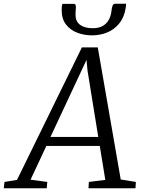

<svg xmlns="http://www.w3.org/2000/svg" viewBox="-80 -1001 758 1021"><path d="M-60 0 -56 -33.5 10.5 -44.5 355.5 -749H440L562 -46.5L642.5 -33.5L640.5 0H390.5L392.5 -33.5L480 -44.5L450.5 -225H166.5L82.5 -45.5L171.5 -33.5L168.5 0ZM188.5 -273H442.5L385.5 -625L380 -682.5L355.5 -630ZM312.5 -980.5Q319.5 -980.5 321.8 -974.5Q324 -968.5 323.5 -959.5Q323 -951 322.2 -941Q321.5 -931 321.5 -922.5Q321.5 -887 345.8 -869Q370 -851 413.5 -851Q443.5 -851 464.8 -862.2Q486 -873.5 498.2 -895.2Q510.5 -917 513.5 -948Q515 -961.5 519 -971.2Q523 -981 532 -981H590.5Q590.5 -977.5 590.2 -972.8Q590 -968 588.5 -959Q580.5 -909 554.2 -876.5Q528 -844 490.2 -828.5Q452.5 -813 409.5 -813Q368 -813 331 -827Q294 -841 271 -870.5Q248 -900 248 -947Q248 -955.5 248.5 -964Q249 -972.5 252 -980.5Z"/></svg>

Font: Merriweather 28pt Light
Style: Italic
Weight: 300
Italic angle: -7.8°
Version: Version 2.101